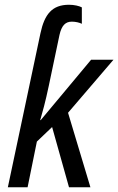

<svg xmlns="http://www.w3.org/2000/svg" viewBox="-20 -787 497 807"><path d="M13 0H96L135 -192L199 -253L270 0H360L266 -313L457 -536H363L151 -282H149C158 -313 171 -359 185 -426L230 -640C239 -680 255 -696 282 -696C298 -696 314 -692 324 -687V-756C313 -762 292 -767 270 -767C199 -767 167 -727 150 -647Z"/></svg>

Font: Noto Sans Display SemiCondensed
Style: Italic
Weight: 400
Width: 4
Italic angle: -12°
Designer: Monotype Design Team
Foundry: Monotype Imaging Inc.
Version: Version 1.900